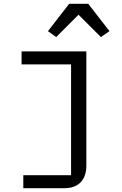

<svg xmlns="http://www.w3.org/2000/svg" viewBox="-20 -785 640 1005"><path d="M102 200H318C396 200 432 151 432 82V-516H93V-448H352V132H102ZM342 -765 231 -622 274 -591 391 -708 508 -591 553 -622 442 -765Z"/></svg>

Font: IBM Plex Mono
Style: Regular
Weight: 400
Monospace: yes
Designer: Mike Abbink, Paul van der Laan, Pieter van Rosmalen
Foundry: Bold Monday
Version: Version 2.004